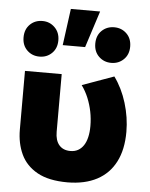

<svg xmlns="http://www.w3.org/2000/svg" viewBox="-58 -887 739 948"><g transform="rotate(5 312.0 -413.0)"><path d="M312.5 15Q219 15 162.5 -16.5Q106 -48 80.8 -102Q55.5 -156 55.5 -224.5V-515H237.5V-229Q237.5 -186.5 257.2 -163.5Q277 -140.5 313 -140.5Q334.5 -140.5 350.8 -149.5Q367 -158.5 378.2 -175.2Q389.5 -192 395.2 -216.5Q401 -241 401 -271.5Q401 -308 394 -342.8Q387 -377.5 373.8 -409.8Q360.5 -442 340.5 -469.5L497.5 -526Q537 -472 558.8 -400.8Q580.5 -329.5 580.5 -258.5Q580.5 -170.5 549.2 -109.8Q518 -49 458.2 -17.2Q398.5 14.5 312.5 15ZM230 -658 254.5 -839.5H399.5L341 -658ZM120.5 -591.5Q83.5 -591.5 58.8 -615.8Q34 -640 34 -679.5Q34 -719.5 58.8 -743.8Q83.5 -768 120.5 -768Q156.5 -768 181.5 -743.2Q206.5 -718.5 206.5 -679.5Q206.5 -640 181.8 -615.8Q157 -591.5 120.5 -591.5ZM476 -591.5Q439.5 -591.5 414.5 -615.8Q389.5 -640 389.5 -679.5Q389.5 -720 414.5 -744Q439.5 -768 476 -768Q512.5 -768 537.5 -743.8Q562.5 -719.5 562.5 -679.5Q562.5 -640 537.5 -615.8Q512.5 -591.5 476 -591.5Z"/></g></svg>

Font: Geologica Cursive ExtraBold
Style: Regular
Weight: 800
Designer: Sindre Bremnes, Frode Helland
Foundry: Monokrom Skriftforlag AS
Version: Version 1.010;gftools[0.9.28]